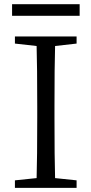

<svg xmlns="http://www.w3.org/2000/svg" viewBox="-20 -904 440 924"><path d="M348.6 -728.5V-694.3L245.1 -682.6Q242.2 -586.9 242.2 -391.6V-336.9Q242.2 -142.6 245.1 -46.9L348.6 -36.1V0H51.8V-36.1L156.2 -46.9Q159.2 -142.6 159.2 -336.9V-391.6Q159.2 -586.9 156.2 -682.6L51.8 -694.3V-728.5ZM38.1 -883.8H363.3V-828.1H38.1Z"/></svg>

Font: GenYoMin JP Regular
Style: Regular
Weight: 400
Version: Version 1.001;PS 1;hotconv 16.6.51;makeotf.lib2.5.65220 DEVE